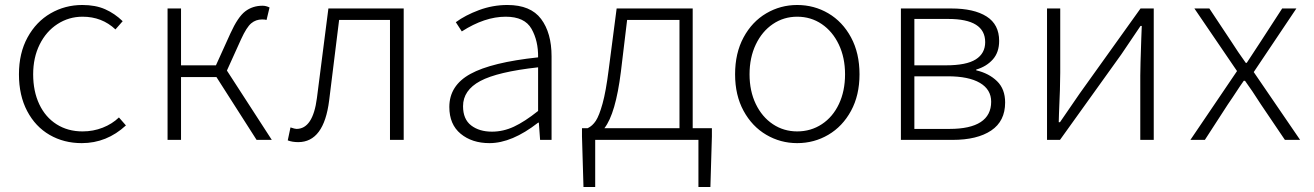

<svg xmlns="http://www.w3.org/2000/svg" viewBox="-20 -561 5270 770"><path d="M56 -263Q56 -348 90.5 -411Q125 -474 183 -507.5Q241 -541 310 -541Q363 -541 401.5 -524Q440 -507 472 -476L443 -443Q389 -494 311 -494Q256 -494 210.5 -464.5Q165 -435 139 -382.5Q113 -330 113 -263Q113 -195 137.5 -143Q162 -91 207 -62.5Q252 -34 311 -34Q354 -34 392 -49Q430 -64 457 -90L485 -58Q408 13 308 13Q236 13 179 -20Q122 -53 89 -115.5Q56 -178 56 -263Z M652 -527H706V-299H846L904 -427Q934 -493 963.5 -515.5Q993 -538 1033 -538Q1047 -538 1061 -531L1049 -481Q1043 -483 1031 -483Q1006 -483 987.5 -467.5Q969 -452 947 -404L890 -278L1070 0H1009L848 -252H706V0H652Z M1134 2 1145 -50Q1163 -44 1169 -44Q1235 -44 1251 -168L1297 -527H1599V0H1544V-481H1340L1300 -158Q1279 9 1176 9Q1152 9 1134 2Z M1782 -132Q1782 -218 1866.5 -264.5Q1951 -311 2138 -331Q2139 -397 2111.5 -445.5Q2084 -494 2008 -494Q1924 -494 1832 -435L1808 -472Q1846 -500 1901 -520.5Q1956 -541 2015 -541Q2108 -541 2150 -485Q2192 -429 2192 -335V0H2146L2141 -69H2138Q2033 13 1943 13Q1873 13 1827.5 -24.5Q1782 -62 1782 -132ZM2138 -116V-291Q1975 -273 1906 -236Q1837 -199 1837 -135Q1837 -83 1869.5 -58Q1902 -33 1953 -33Q1998 -33 2041 -53Q2084 -73 2138 -116Z M2421 -281 2453 -527H2758V-47H2835V-14L2829 189H2781V0H2367V189H2320L2314 -14V-47H2337Q2356 -56 2369.5 -76.5Q2383 -97 2396.5 -145.5Q2410 -194 2421 -281ZM2705 -47V-481H2495L2470 -273Q2449 -105 2404 -47Z M2928 -263Q2928 -348 2962 -411Q2996 -474 3053 -507.5Q3110 -541 3177 -541Q3245 -541 3302 -507.5Q3359 -474 3393 -411Q3427 -348 3427 -263Q3427 -179 3393 -116.5Q3359 -54 3302 -20.5Q3245 13 3177 13Q3110 13 3053 -20.5Q2996 -54 2962 -116.5Q2928 -179 2928 -263ZM3369 -263Q3369 -330 3344 -382.5Q3319 -435 3275.5 -464.5Q3232 -494 3177 -494Q3123 -494 3079.5 -464.5Q3036 -435 3011 -382.5Q2986 -330 2986 -263Q2986 -196 3011 -144Q3036 -92 3079.5 -63Q3123 -34 3177 -34Q3232 -34 3276 -63Q3320 -92 3344.5 -144Q3369 -196 3369 -263Z M3593 -527H3795Q3886 -527 3936.5 -495Q3987 -463 3987 -397Q3987 -351 3961.5 -322.5Q3936 -294 3895 -282V-279Q3946 -267 3978.5 -235.5Q4011 -204 4011 -150Q4011 -75 3955 -37.5Q3899 0 3800 0H3593ZM3931 -392Q3931 -485 3783 -485H3647V-299H3773Q3856 -299 3893.5 -323Q3931 -347 3931 -392ZM3955 -153Q3955 -202 3910 -228.5Q3865 -255 3781 -255H3647V-44H3788Q3871 -44 3913 -71.5Q3955 -99 3955 -153Z M4179 -527H4232V-270Q4232 -213 4227 -106L4226 -71H4231L4310 -186L4554 -527H4607V0H4553V-258Q4553 -290 4557 -406L4559 -457H4554Q4504 -382 4477 -343L4231 0H4179Z M4941 -276 4770 -527H4830L4917 -396Q4945 -352 4976 -309H4980L5037 -396L5122 -527H5179L5008 -272L5194 0H5133L5037 -142Q5000 -200 4973 -237H4968Q4959 -225 4923 -170L4904 -142L4812 0H4754Z"/></svg>

Font: Nebula Sans Light
Style: Regular
Weight: 300
Designer: Paul D. Hunt for Adobe (as Source Sans)
Foundry: Nebula Entertainment & Broadcasting LLC
Version: Version 1.010